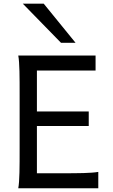

<svg xmlns="http://www.w3.org/2000/svg" viewBox="-20 -1011 606 1031"><path d="M178.2 -412.6V-632.3H493.2V-712.9H78.1C85.4 -673.8 85.4 -596.7 85.4 -500.5V-212.4C85.4 -116.2 85.4 -39.1 78.1 0H507.8V-87.9C468.8 -81.1 403.3 -80.6 307.1 -80.6H178.2V-334.5H456.5V-412.6ZM102.5 -991.2 307.6 -781.2H385.7L214.8 -991.2Z"/></svg>

Font: Andika
Style: Regular
Weight: 400
Designer: Victor Gaultney, Annie Olsen, Julie Remington, Don Collingsworth, Eric Hays
Foundry: SIL International
Version: Version 1.000